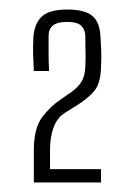

<svg xmlns="http://www.w3.org/2000/svg" viewBox="-20 -823 282 403"><path d="M51 -440V-507Q51 -554 68.5 -577Q86 -600 107 -614L130 -630Q144 -640 151 -651.5Q158 -663 159 -681Q160 -702 159.5 -715.5Q159 -729 159 -748Q159 -760 151 -768.5Q143 -777 120 -777Q82 -777 82 -748Q82 -729 82 -710.5Q82 -692 83 -674H51Q50 -698 49.5 -709Q49 -720 50 -744Q52 -774 68 -788.5Q84 -803 121 -803Q158 -803 174 -789.5Q190 -776 191 -744Q192 -728 192.5 -715Q193 -702 192 -681Q191 -647 177 -631Q163 -615 140 -601L116 -586Q100 -576 92.5 -555.5Q85 -535 85 -509V-468H192V-440Z"/></svg>

Font: Big Shoulders Text Thin
Style: Regular
Weight: 100
Designer: Patric King
Foundry: XO Type Co
Version: Version 1.000; ttfautohint (v1.8.2)